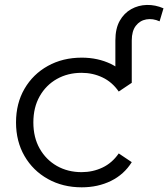

<svg xmlns="http://www.w3.org/2000/svg" viewBox="-20 -768 694 792"><path d="M523.5 -426.4 455.9 -427.5V-601Q455.9 -650.1 473.8 -682Q491.8 -713.9 521.3 -730.3Q550.8 -746.8 585.7 -747.6Q620.6 -748.4 654.4 -733.7L638.3 -680Q610.3 -692.6 583.7 -688Q557.1 -683.4 540.3 -661.6Q523.5 -639.8 523.5 -601ZM317.1 4.7Q239 4.7 177.5 -29.7Q116 -64 81.1 -124.4Q46.1 -184.8 46.1 -263Q46.1 -341.7 81.1 -401.8Q116 -461.9 177.5 -496.1Q239 -530.2 317.1 -530.2Q383.8 -530.2 437.7 -504.1Q491.6 -478 523.5 -426.4L469.8 -390.4Q442.6 -429.7 402.7 -448.6Q362.8 -467.6 316.5 -467.6Q259.7 -467.6 214.6 -442.2Q169.6 -416.8 143.6 -370.8Q117.6 -324.8 117.6 -263Q117.6 -201.2 143.6 -155.2Q169.6 -109.2 214.6 -83.5Q259.7 -57.9 316.5 -57.9Q362.8 -57.9 402.7 -76.8Q442.6 -95.7 469.8 -135.1L523.5 -99.1Q491.6 -48.1 437.7 -21.7Q383.8 4.7 317.1 4.7Z"/></svg>

Font: Montserrat Thin
Style: Regular
Weight: 100
Designer: Julieta Ulanovsky
Foundry: Julieta Ulanovsky
Version: Version 9.000